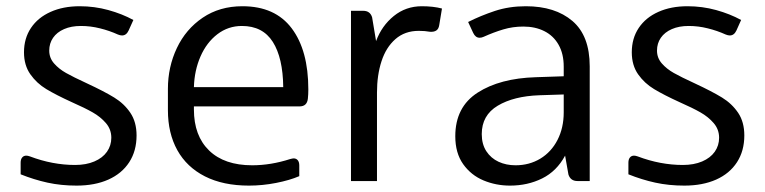

<svg xmlns="http://www.w3.org/2000/svg" viewBox="-20 -578 2442 613"><path d="M45.9 -21.5V-58.6Q45.9 -69.3 50.8 -75.2Q55.7 -81.1 64 -81.1Q68.4 -81.1 75.7 -78.6Q147.9 -51.3 219.7 -51.3Q254.9 -51.3 281.2 -62.5Q307.6 -73.7 321.5 -93.5Q335.4 -113.3 335.4 -138.2Q335.4 -165 318.1 -185.1Q300.8 -205.1 275.9 -219.2Q251 -233.4 210 -251.5Q158.7 -274.9 127.9 -293.5Q97.2 -312 76.9 -340.8Q56.6 -369.6 56.6 -411.1Q56.6 -455.6 78.9 -488.8Q101.1 -522 141.4 -540Q181.6 -558.1 234.4 -558.1Q281.7 -558.1 325.9 -545.9Q370.1 -533.7 405.8 -514.2L390.6 -480.5Q383.3 -464.8 369.6 -464.8Q363.8 -464.8 356.4 -467.8Q329.6 -480 299.3 -487.5Q269 -495.1 238.3 -495.1Q207.5 -495.1 184.6 -485.1Q161.6 -475.1 149.4 -457.3Q137.2 -439.5 137.2 -416.5Q137.2 -393.1 152.6 -375.5Q168 -357.9 190.9 -345Q213.9 -332 257.3 -312Q313 -286.1 344.7 -266.6Q376.5 -247.1 396.2 -217.8Q416 -188.5 416 -145.5Q416 -96.2 392.6 -60.1Q369.1 -23.9 325.9 -4.6Q282.7 14.6 224.6 14.6Q174.8 14.6 131.6 5.1Q88.4 -4.4 45.9 -21.5Z M964.4 -292.5Q964.4 -276.9 962.9 -262.7Q960 -238.3 936.5 -238.3H884.3H599.1V-228.5Q599.1 -144.5 647.7 -97.4Q696.3 -50.3 785.2 -50.3Q844.7 -50.3 906.7 -70.3Q914.6 -72.3 917.5 -72.3Q925.8 -72.3 930.7 -66.4Q935.5 -60.5 935.5 -49.8V-15.6Q904.8 -2.4 861.3 6.1Q817.9 14.6 774.9 14.6Q692.4 14.6 634.3 -14.9Q576.2 -44.4 546.1 -98.6Q516.1 -152.8 516.1 -226.1V-294.4Q516.1 -364.3 544.7 -424.6Q573.2 -484.9 627.2 -521.5Q681.2 -558.1 753.9 -558.1Q858.4 -558.1 911.4 -487.5Q964.4 -417 964.4 -292.5ZM599.1 -299.8H884.3Q883.3 -393.1 851.1 -444.1Q818.8 -495.1 752.4 -495.1Q708.5 -495.1 674.1 -468.8Q639.6 -442.4 620.1 -397.7Q600.6 -353 599.1 -299.8Z M1391.1 -550.8 1382.3 -497.6Q1380.4 -485.4 1372.8 -480.5Q1365.2 -475.6 1352.5 -476.6Q1336.9 -479.5 1316.9 -479.5Q1272.5 -479.5 1242.4 -453.1Q1212.4 -426.8 1198 -382.3Q1183.6 -337.9 1183.6 -282.7V0H1100.6V-543.5H1139.6Q1161.6 -543.5 1168 -522.9L1180.7 -446.8Q1198.7 -495.6 1237.3 -526.9Q1275.9 -558.1 1326.7 -558.1Q1363.3 -558.1 1391.1 -550.8Z M1862.8 -366.2V0H1823.7Q1801.8 0 1794.9 -20.5L1784.2 -81.1Q1757.3 -31.2 1710.9 -8.3Q1664.6 14.6 1608.4 14.6Q1563.5 14.6 1523.7 -2Q1483.9 -18.6 1458.7 -54Q1433.6 -89.4 1433.6 -143.1Q1433.6 -236.3 1504.9 -282.2Q1576.2 -328.1 1690.9 -331.5L1779.8 -334.5V-365.2Q1779.8 -406.2 1763.4 -435.1Q1747.1 -463.9 1718 -478.5Q1689 -493.2 1650.9 -493.2Q1617.2 -493.2 1586.9 -484.1Q1556.6 -475.1 1523.9 -460.4Q1517.6 -457.5 1511.2 -457.5Q1498 -457.5 1490.7 -473.1L1474.6 -507.8Q1514.2 -527.8 1559.8 -543Q1605.5 -558.1 1658.7 -558.1Q1752.4 -558.1 1807.6 -511Q1862.8 -463.9 1862.8 -366.2ZM1779.8 -219.2V-276.4L1702.1 -273.9Q1620.1 -271 1569.1 -240.5Q1518.1 -210 1518.1 -149.9Q1518.1 -117.7 1532.7 -95.2Q1547.4 -72.8 1571.8 -61.5Q1596.2 -50.3 1626 -50.3Q1669.9 -50.3 1705.1 -71.5Q1740.2 -92.8 1760 -131.3Q1779.8 -169.9 1779.8 -219.2Z M1986.3 -21.5V-58.6Q1986.3 -69.3 1991.2 -75.2Q1996.1 -81.1 2004.4 -81.1Q2008.8 -81.1 2016.1 -78.6Q2088.4 -51.3 2160.2 -51.3Q2195.3 -51.3 2221.7 -62.5Q2248 -73.7 2262 -93.5Q2275.9 -113.3 2275.9 -138.2Q2275.9 -165 2258.5 -185.1Q2241.2 -205.1 2216.3 -219.2Q2191.4 -233.4 2150.4 -251.5Q2099.1 -274.9 2068.4 -293.5Q2037.6 -312 2017.3 -340.8Q1997.1 -369.6 1997.1 -411.1Q1997.1 -455.6 2019.3 -488.8Q2041.5 -522 2081.8 -540Q2122.1 -558.1 2174.8 -558.1Q2222.2 -558.1 2266.4 -545.9Q2310.5 -533.7 2346.2 -514.2L2331.1 -480.5Q2323.7 -464.8 2310.1 -464.8Q2304.2 -464.8 2296.9 -467.8Q2270 -480 2239.7 -487.5Q2209.5 -495.1 2178.7 -495.1Q2147.9 -495.1 2125 -485.1Q2102.1 -475.1 2089.8 -457.3Q2077.6 -439.5 2077.6 -416.5Q2077.6 -393.1 2093 -375.5Q2108.4 -357.9 2131.3 -345Q2154.3 -332 2197.8 -312Q2253.4 -286.1 2285.2 -266.6Q2316.9 -247.1 2336.7 -217.8Q2356.4 -188.5 2356.4 -145.5Q2356.4 -96.2 2333 -60.1Q2309.6 -23.9 2266.4 -4.6Q2223.1 14.6 2165 14.6Q2115.2 14.6 2072 5.1Q2028.8 -4.4 1986.3 -21.5Z"/></svg>

Font: Lycee Sans
Style: Regular
Weight: 400
Designer: Justin Alvin
Foundry: Alkove Design
Version: Version 1.030